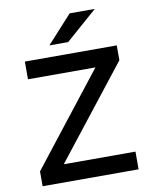

<svg xmlns="http://www.w3.org/2000/svg" viewBox="-98 -995 858 1068"><g transform="rotate(-10 331.0 -460.5)"><path d="M228 -765 370 -921H512L334 -765ZM55 0V-84L459 -600H78V-700H597V-616L192 -100H597V0Z"/></g></svg>

Font: Overpass Light
Style: Bold
Weight: 600
Designer: Delve Withrington, Thomas Jockin
Foundry: Delve Fonts
Version: Version 3.000;DELV;Overpass